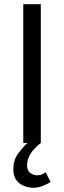

<svg xmlns="http://www.w3.org/2000/svg" viewBox="-20 -676 303 908"><path d="M139 212Q99 212 71 190Q43 168 43 125Q43 82 64.5 52Q86 22 110 0H90V-656H173V0Q142 24 125 50Q108 76 108 107Q108 130 123 141.5Q138 153 155 153Q177 153 196 139L219 184Q204 195 181.5 203.5Q159 212 139 212Z"/></svg>

Font: Pinyin1712
Style: Regular
Weight: 400
Version: Version 1